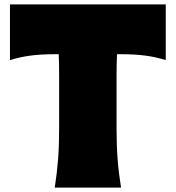

<svg xmlns="http://www.w3.org/2000/svg" viewBox="-20 -855 800 875"><path d="M229.5 0Q239.7 -65.4 244.6 -127.7Q249.5 -189.9 249.5 -269.5V-512.7Q249.5 -538.6 249 -562Q248.5 -585.4 247.6 -607.9H227.5Q165 -607.9 116.9 -601.3Q68.8 -594.7 25.4 -581.1V-835H735.4V-581.1Q692.4 -594.7 644.3 -601.3Q596.2 -607.9 533.7 -607.9H513.2Q512.2 -585.4 511.7 -562Q511.2 -538.6 511.2 -512.7V-269.5Q511.2 -189.9 516.1 -127.7Q521 -65.4 531.7 0Z"/></svg>

Font: Pinar Black
Style: Regular
Weight: 900
Designer: Amin Abedi
Version: Version 3.000